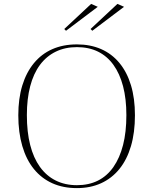

<svg xmlns="http://www.w3.org/2000/svg" viewBox="-20 -951 787 986"><path d="M375 -723Q444 -723 499 -699Q554 -675 593 -628Q632 -581 652.5 -513.5Q673 -446 673 -359Q673 -270 652.5 -200.5Q632 -131 593 -83Q554 -35 499 -10Q444 15 375 15Q304 15 248.5 -10Q193 -35 154 -83Q115 -131 94.5 -201Q74 -271 74 -359Q74 -445 94.5 -512Q115 -579 154 -626.5Q193 -674 248.5 -698.5Q304 -723 375 -723ZM375 -709Q314 -709 266 -685.5Q218 -662 185 -617.5Q152 -573 135 -508Q118 -443 118 -360Q118 -273 135 -206.5Q152 -140 185 -94Q218 -48 266 -24Q314 0 375 0Q436 0 483 -23.5Q530 -47 562.5 -93.5Q595 -140 612 -206.5Q629 -273 629 -360Q629 -443 612 -508Q595 -573 562.5 -618Q530 -663 483 -686Q436 -709 375 -709ZM454 -793 445 -802 583 -931 617 -916ZM319 -793 310 -802 448 -931 482 -916Z"/></svg>

Font: Kalnia ExtraLight
Style: Regular
Weight: 250
Designer: Frida Medrano
Foundry: Frida Medrano
Version: Version 1.105